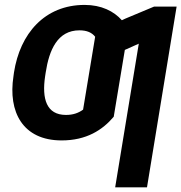

<svg xmlns="http://www.w3.org/2000/svg" viewBox="-20 -573 753 797"><path d="M253.9 -95.9C172.6 -95.9 153.4 -163 167.3 -256.4L169.7 -272C183.9 -365.4 218.8 -447.1 309.7 -447.1C341.3 -447.1 361.5 -437.5 375 -420.5L324.9 -117.9C305.8 -104 283.4 -95.9 253.9 -95.9ZM35.9 -256.4C13.1 -109 73.9 9.9 235.8 9.9C339.1 9.9 405.5 -33.4 452.1 -88.4L498.2 -365.8L556.1 -391.7L458.1 204.5H590.2L713.1 -545.5H619.3L501.1 -496.1L485.8 -489C452.8 -526.3 400.9 -552.6 331.3 -552.6C165.1 -552.6 62.9 -433.2 38 -272Z"/></svg>

Font: Margiela Sans Semi Bold
Style: Italic
Weight: 600
Italic angle: -9.39999°
Designer: Stefan Endress, Andreas Faust
Version: Version 1.100;FEAKit 1.0